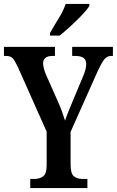

<svg xmlns="http://www.w3.org/2000/svg" viewBox="-21 -951 591 971"><path d="M132 0V-46H152Q179 -46 197 -59Q215 -72 215 -116V-285L68 -615Q54 -644 43.5 -656Q33 -668 10 -668H-1V-714H257V-668H243Q219 -668 208 -657.5Q197 -647 197 -631Q197 -620 201 -604.5Q205 -589 210 -577L270 -442Q283 -413 292 -388.5Q301 -364 308 -341Q315 -363 326.5 -390.5Q338 -418 351 -450L398 -562Q407 -582 411 -599Q415 -616 415 -626Q415 -649 401 -658.5Q387 -668 361 -668H344V-714H550V-668H541Q521 -668 507.5 -652Q494 -636 473 -591L336 -284V-119Q336 -72 353.5 -59Q371 -46 395 -46H421V0ZM232 -784Q252 -820 276 -858.5Q300 -897 311 -931H431V-921Q421 -904 395 -876.5Q369 -849 338 -820.5Q307 -792 281 -771H232Z"/></svg>

Font: Noto Serif Devanagari ExtraCondensed SemiBold
Style: Regular
Weight: 600
Width: 2
Designer: Universal Thirst, Indian Type Foundry and the Monotype Design Team
Foundry: Monotype Imaging Inc.
Version: Version 2.004; ttfautohint (v1.8.4.7-5d5b)